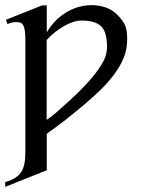

<svg xmlns="http://www.w3.org/2000/svg" viewBox="-26 -480 546 744"><path d="M388.7 -296.9Q388.7 -357.4 365.2 -378.9Q341.8 -400.4 289.1 -400.4Q274.4 -400.4 257.3 -394.8Q240.2 -389.2 222.7 -379.2Q205.1 -369.1 187.5 -355.5Q169.9 -341.8 154.8 -325.2V-15.6Q171.4 -25.9 195.3 -46.9Q219.2 -67.9 245.4 -91.8Q271.5 -115.7 297.1 -142.1Q322.8 -168.5 343 -194.6Q363.3 -220.7 376 -245.6Q388.7 -270.5 388.7 -296.9ZM466.8 -328.6Q466.8 -288.6 453.4 -256.1Q439.9 -223.6 417 -192.6Q394 -161.6 363.5 -131.8Q333 -102.1 298.3 -73Q263.7 -43.9 227.1 -15.1Q190.4 13.7 155.3 38.1V179.7L-5.9 244.1V225.6Q16.1 219.2 31.2 210.2Q46.4 201.2 55.4 187.7Q64.5 174.3 68.4 154.8Q72.3 135.3 72.3 107.4V-323.2Q72.3 -346.2 70.3 -360.1Q68.4 -374 64.2 -381.8Q60.1 -389.6 53 -392.1Q45.9 -394.5 35.6 -394.5Q29.3 -394.5 21.5 -392.8Q13.7 -391.1 2.9 -386.7L-2.9 -403.3L136.7 -459H155.3V-354.5Q172.4 -383.8 194.1 -404.1Q215.8 -424.3 238.8 -436.8Q261.7 -449.2 284.9 -454.6Q308.1 -460 328.6 -460Q357.9 -460 383.3 -451.2Q408.7 -442.4 427.2 -424.1Q445.8 -405.8 456.3 -387Q466.8 -368.2 466.8 -328.6Z"/></svg>

Font: BabelStone Roman
Style: Regular
Weight: 400
Designer: Walt Agee, Victor Gaultney, Peter Martin, Debbi Hosken, Becca Hirsbrunner (SIL); Andrew West (BabelStone)
Foundry: BabelStone
Version: Version 16.000